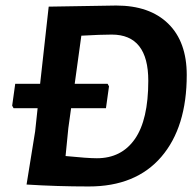

<svg xmlns="http://www.w3.org/2000/svg" viewBox="-20 -667 708 694"><path d="M400 -647Q521 -647 588 -581.5Q655 -516 655 -396Q655 -207 563 -100Q471 7 301 7Q186 7 76 0L107 -192L116 -276H29L24 -285L35 -364H125L156 -643ZM369 -364 374 -355 363 -276H237L227 -204L217 -103Q297 -95 330 -95Q419 -95 467.5 -164.5Q516 -234 516 -375Q516 -542 384 -542Q344 -542 274 -538L250 -364Z"/></svg>

Font: Alegreya Sans
Style: Bold Italic
Weight: 700
Italic angle: -7°
Designer: Juan Pablo del Peral
Foundry: Huerta Tipografica
Version: Version 2.007